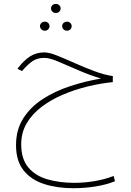

<svg xmlns="http://www.w3.org/2000/svg" viewBox="-20 -637 679 994"><path d="M244.1 -593.3Q244.1 -603 251.2 -609.9Q258.3 -616.7 269 -616.7Q279.8 -616.7 286.9 -609.9Q293.9 -603 293.9 -593.3Q293.9 -584 286.9 -576.9Q279.8 -569.8 269 -569.8Q258.3 -569.8 251.2 -576.9Q244.1 -584 244.1 -593.3ZM301.8 -501.5Q301.8 -511.2 308.8 -518.1Q315.9 -524.9 326.7 -524.9Q337.4 -524.9 344.2 -518.1Q351.1 -511.2 351.1 -501.5Q351.1 -492.2 344.2 -485.1Q337.4 -478 326.7 -478Q315.9 -478 308.8 -485.1Q301.8 -492.2 301.8 -501.5ZM187 -501.5Q187 -511.2 194.1 -518.1Q201.2 -524.9 211.9 -524.9Q222.7 -524.9 229.5 -518.1Q236.3 -511.2 236.3 -501.5Q236.3 -492.2 229.5 -485.1Q222.7 -478 211.9 -478Q201.2 -478 194.1 -485.1Q187 -492.2 187 -501.5ZM564 -243.2V-211.9Q500.5 -205.6 434.1 -189.5Q367.7 -173.3 306.2 -147.2Q244.6 -121.1 195.8 -84.2Q147 -47.4 118.4 1Q89.8 49.3 89.8 109.9Q89.8 186 126.5 229.7Q163.1 273.4 225.8 291.5Q288.6 309.6 366.7 309.6Q416 309.6 469 300.8Q522 292 568.4 273.9L575.2 301.3Q530.8 319.3 473.9 328.4Q417 337.4 359.4 337.4Q276.4 337.4 209 315.9Q141.6 294.4 102.3 245.4Q63 196.3 63 114.7Q63 34.2 100.8 -24.9Q138.7 -84 202.1 -124.8Q265.6 -165.5 343.8 -191.2Q421.9 -216.8 502.4 -230.5Q441.4 -249 384 -274.2Q326.7 -299.3 281 -318.4Q235.4 -337.4 210 -337.4Q169.9 -337.4 144.3 -317.6Q118.7 -297.9 98.6 -274.4L94.2 -269L70.3 -280.8L74.7 -286.6Q103.5 -324.2 135.7 -345Q168 -365.7 210.4 -365.7Q234.4 -365.7 275.4 -349.4Q316.4 -333 366.7 -310.5Q417 -288.1 468.3 -268.8Q519.5 -249.5 564 -243.2Z"/></svg>

Font: Vazirmatn RD FD Thin
Style: Regular
Weight: 100
Designer: Saber Rastikerdar
Foundry: Saber Rastikerdar
Version: Version 33.003